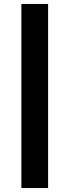

<svg xmlns="http://www.w3.org/2000/svg" viewBox="-20 -800 351 970"><path d="M223 150H88V-780H223Z"/></svg>

Font: Mohave Light
Style: Regular
Weight: 300
Designer: Gumpita Rahayu
Foundry: Tokotype
Version: Version 2.003